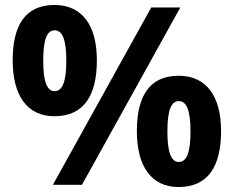

<svg xmlns="http://www.w3.org/2000/svg" viewBox="-20 -744 941 773"><path d="M199 -724C82 -724 31 -642 31 -501C31 -360 89 -276 199 -276C318 -276 370 -360 370 -501C370 -642 311 -724 199 -724ZM706 -714H589L193 0H310ZM200 -622C232 -622 247 -582 247 -500C247 -417 232 -377 200 -377C168 -377 154 -418 154 -500C154 -582 168 -622 200 -622ZM699 -439C582 -439 531 -357 531 -216C531 -75 589 9 699 9C818 9 870 -75 870 -216C870 -357 811 -439 699 -439ZM700 -337C732 -337 747 -297 747 -215C747 -132 732 -92 700 -92C668 -92 654 -133 654 -215C654 -297 668 -337 700 -337Z"/></svg>

Font: Noto Kufi Arabic
Style: Bold
Weight: 700
Designer: Monotype Design Team, David Williams, Khaled Hosny
Foundry: Google LLC
Version: Version 2.109